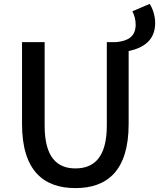

<svg xmlns="http://www.w3.org/2000/svg" viewBox="-20 -952 816 985"><path d="M659 -894C669 -876 676 -851 676 -826C676 -762 634 -742 577 -736H528V-308C528 -142 460 -88 367 -88C275 -88 209 -142 209 -308V-736H93V-316C93 -76 204 13 367 13C530 13 640 -76 640 -316V-690C719 -707 776 -747 776 -834C776 -871 764 -907 748 -932Z"/></svg>

Font: Noto Sans CJK KR Medium
Style: Regular
Weight: 500
Designer: Ryoko NISHIZUKA (kana & ideographs); Paul D. Hunt (Latin, Greek & Cyrillic); Wenlong ZHANG (bopomofo); Sandoll Communica
Foundry: Adobe Systems Incorporated
Version: Version 1.004;PS 1.004;hotconv 1.0.82;makeotf.lib2.5.63406